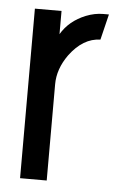

<svg xmlns="http://www.w3.org/2000/svg" viewBox="-44 -563 374 596"><g transform="rotate(5 143.0 -265.0)"><path d="M41 0V-528.3H124V-456.1Q149.4 -499 200.2 -519.5Q227.5 -530.3 253.9 -530.3H271.5L252 -450.2Q198.2 -449.2 156.2 -392.6Q124 -347.7 124 -299.8V0Z"/></g></svg>

Font: Post No Bills Jaffna SemiBold
Style: Regular
Weight: 600
Designer: Kosala Senevirathne, Siva Puranthara, Lasantha Premarathna, Tharique Azeez
Foundry: Mooniak
Version: Version 1.220 ; ttfautohint (v1.6)